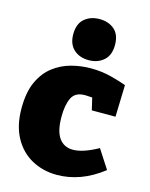

<svg xmlns="http://www.w3.org/2000/svg" viewBox="-122 -887 765 979"><g transform="rotate(15 260.0 -397.0)"><path d="M274 15Q200 15 140.5 -18Q81 -51 47 -114Q13 -177 13 -267Q13 -352 38.5 -407.5Q64 -463 106.5 -495.5Q149 -528 200 -541.5Q251 -555 303 -555Q360 -555 412 -541.5Q464 -528 492 -517L487 -349H362L347 -413Q340 -413 329.5 -414Q319 -415 309 -415Q257 -415 239 -377.5Q221 -340 221 -278Q221 -202 247 -166Q273 -130 320 -130Q373 -130 452 -174L516 -75Q457 -29 396.5 -7Q336 15 274 15ZM280 -592Q231 -592 200.5 -620Q170 -648 170 -700Q170 -755 201.5 -782Q233 -809 281 -809Q328 -809 359 -782.5Q390 -756 390 -701Q390 -647 358.5 -619.5Q327 -592 280 -592Z"/></g></svg>

Font: Bitter Black
Style: Regular
Weight: 900
Designer: Sol Matas, and Bitter project Authors
Foundry: Sol Matas
Version: Version 2.001